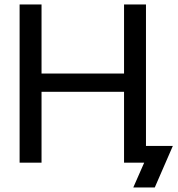

<svg xmlns="http://www.w3.org/2000/svg" viewBox="-20 -721 787 851"><path d="M66.9 0V-701.2H164.1V-395H529.8V-701.2H627V-74.2H746.1L666 109.9H570.8L619.1 0H529.8V-314H164.1V0Z"/></svg>

Font: LT Superior Med
Style: Regular
Weight: 500
Designer: Daniel Lyons
Foundry: LyonsType
Version: Version 1.000